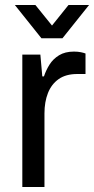

<svg xmlns="http://www.w3.org/2000/svg" viewBox="-20 -743 374 763"><path d="M68.7 0V-526H140.4L148.1 -439.3H154.6Q162.8 -463.9 176.8 -486.3Q190.8 -508.7 214.8 -523.4Q238.7 -538 274 -538Q289.1 -538 301.4 -535.5Q313.8 -532.9 319.8 -530.4V-448.9H287Q241.8 -448.9 213 -428.6Q184.3 -408.3 170.5 -373.1Q156.7 -337.9 156.7 -292.6V0ZM39.1 -723H120.8L208.5 -614.4L164.5 -613.9L252.1 -723H333.8L228.3 -591H144.6Z"/></svg>

Font: Archivo Variable SemiBold
Style: Regular
Weight: 600
Designer: Hector Gatti
Foundry: Omnibus-Type
Version: Version 2.001